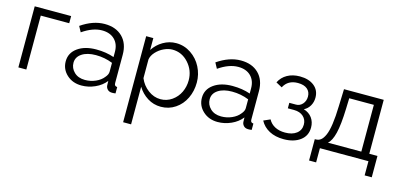

<svg xmlns="http://www.w3.org/2000/svg" viewBox="-67 -949 3283 1582"><g transform="rotate(15 1574.5 -158.5)"><path d="M74.2 0V-521H384.8V-460H142.1V0Z M438 -149.9Q438 -221.7 498.8 -265.4Q559.6 -309.1 657.7 -309.1Q741.7 -309.1 809.6 -285.2V-329.1Q809.6 -395.5 770.3 -434.3Q731 -473.1 662.6 -473.1Q584 -473.1 495.6 -412.1L469.7 -460Q571.3 -529.8 669.9 -529.8Q766.1 -529.8 822 -474.6Q877.9 -419.4 877.9 -323.2V-82Q877.9 -67.9 883.8 -61.5Q889.6 -55.2 902.8 -54.2V0Q878.4 2.9 871.6 2Q847.7 1.5 834.2 -12.9Q820.8 -27.3 819.8 -45.9L818.8 -84Q784.2 -40 728.5 -15.1Q672.9 9.8 613.8 9.8Q538.1 9.8 488 -36.4Q438 -82.5 438 -149.9ZM786.6 -109.9Q809.6 -135.7 809.6 -160.2V-235.8Q741.7 -263.2 666 -263.2Q592.3 -263.2 547.6 -233.6Q502.9 -204.1 502.9 -154.8Q502.9 -108.9 537.6 -75.4Q572.3 -42 629.9 -42Q678.2 -42 720.7 -60.8Q763.2 -79.6 786.6 -109.9Z M1092.8 -107.9V212.9H1024.9V-521H1085.9V-419.9Q1118.2 -469.7 1169.9 -499.8Q1221.7 -529.8 1279.8 -529.8Q1349.1 -529.8 1406.5 -491.2Q1463.9 -452.6 1495.4 -390.9Q1526.9 -329.1 1526.9 -259.8Q1526.9 -186.5 1497.3 -125Q1467.8 -63.5 1413.3 -26.9Q1358.9 9.8 1290.5 9.8Q1228 9.8 1176.5 -22.7Q1125 -55.2 1092.8 -107.9ZM1457.5 -259.8Q1457.5 -344.7 1400.9 -407.5Q1344.2 -470.2 1263.7 -470.2Q1229.5 -470.2 1191.9 -452.9Q1154.3 -435.5 1126 -404.8Q1097.7 -374 1092.8 -340.8V-181.2Q1116.2 -124 1165.5 -86.9Q1214.8 -49.8 1271.5 -49.8Q1325.7 -49.8 1369.1 -80.3Q1412.6 -110.8 1435.1 -158.4Q1457.5 -206.1 1457.5 -259.8Z M1599.6 -149.9Q1599.6 -221.7 1660.4 -265.4Q1721.2 -309.1 1819.3 -309.1Q1903.3 -309.1 1971.2 -285.2V-329.1Q1971.2 -395.5 1931.9 -434.3Q1892.6 -473.1 1824.2 -473.1Q1745.6 -473.1 1657.2 -412.1L1631.3 -460Q1732.9 -529.8 1831.5 -529.8Q1927.7 -529.8 1983.6 -474.6Q2039.6 -419.4 2039.6 -323.2V-82Q2039.6 -67.9 2045.4 -61.5Q2051.3 -55.2 2064.5 -54.2V0Q2040 2.9 2033.2 2Q2009.3 1.5 1995.8 -12.9Q1982.4 -27.3 1981.4 -45.9L1980.5 -84Q1945.8 -40 1890.1 -15.1Q1834.5 9.8 1775.4 9.8Q1699.7 9.8 1649.7 -36.4Q1599.6 -82.5 1599.6 -149.9ZM1948.2 -109.9Q1971.2 -135.7 1971.2 -160.2V-235.8Q1903.3 -263.2 1827.6 -263.2Q1753.9 -263.2 1709.2 -233.6Q1664.6 -204.1 1664.6 -154.8Q1664.6 -108.9 1699.2 -75.4Q1733.9 -42 1791.5 -42Q1839.8 -42 1882.3 -60.8Q1924.8 -79.6 1948.2 -109.9Z M2337.4 5.9Q2266.1 5.9 2214.6 -21.5Q2163.1 -48.8 2136.2 -99.1L2192.4 -124Q2211.4 -88.4 2247.8 -69.1Q2284.2 -49.8 2334.5 -49.8Q2396 -49.8 2432.1 -77.6Q2468.3 -105.5 2468.3 -152.8Q2468.3 -195.3 2439 -221.9Q2409.7 -248.5 2359.4 -249H2306.2V-295.9H2363.3Q2396 -295.9 2418.7 -321.5Q2441.4 -347.2 2441.4 -384.8Q2441.4 -425.3 2413.6 -448.7Q2385.7 -472.2 2333.5 -472.2Q2248 -472.2 2212.4 -402.8L2160.2 -431.2Q2183.1 -478 2228.8 -503.4Q2274.4 -528.8 2335.4 -528.8Q2411.1 -528.8 2457.3 -492.2Q2503.4 -455.6 2503.4 -392.1Q2503.4 -354 2485.4 -322.8Q2467.3 -291.5 2435.5 -275.9Q2481.9 -261.7 2507.1 -227.1Q2532.2 -192.4 2532.2 -145Q2532.2 -74.7 2478.3 -34.4Q2424.3 5.9 2337.4 5.9Z M2586.4 121.1V-61H2595.2Q2619.1 -61 2637.5 -75.2Q2655.8 -89.4 2671.1 -123.5Q2686.5 -157.7 2695.8 -220.9Q2705.1 -284.2 2707.5 -376L2712.4 -521H3051.3V-61H3121.1V121.1H3060.5V0H2646.5V121.1ZM2698.2 -61H2983.4V-460H2773.4L2770.5 -370.1Q2766.1 -233.4 2748.3 -160.4Q2730.5 -87.4 2698.2 -61Z"/></g></svg>

Font: Rawline
Style: Regular
Weight: 400
Designer: Matt McInerney, Pablo Impallari, Rodrigo Fuenzalida
Foundry: Matt McInerney, Pablo Impallari, Rodrigo Fuenzalida
Version: Version 4.020;PS 004.020;hotconv 1.0.88;makeotf.lib2.5.64775